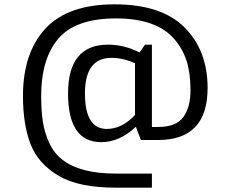

<svg xmlns="http://www.w3.org/2000/svg" viewBox="-20 -771 1064 886"><path d="M514 95Q344 95 252 41Q157 -14 121 -106Q86 -196 86 -328Q86 -527 189.5 -639Q293 -751 509 -751Q725 -751 831.5 -644.5Q938 -538 938 -365Q938 -125 710 -125H630L607 -186Q532 -115 447 -115Q294 -115 294 -340Q294 -565 479 -565Q552 -565 624 -529L649 -565H681V-185H708Q792 -185 825.5 -230Q859 -275 859 -354.5Q859 -434 841 -490Q823 -546 784 -591Q702 -686 515.5 -686Q329 -686 249.5 -593Q170 -500 170 -328Q170 -259 178 -208Q186 -157 208 -110Q230 -63 268 -34Q350 30 514 30H681V95ZM473 -176Q542 -176 603 -240V-479Q549 -504 494 -504Q372 -504 372 -340Q372 -176 473 -176Z"/></svg>

Font: Sintony
Style: Regular
Weight: 400
Version: Version 001.001